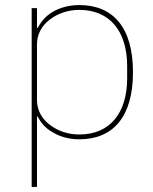

<svg xmlns="http://www.w3.org/2000/svg" viewBox="-20 -538 605 758"><path d="M105 -506H126V-428H129C140 -449 158 -473 186 -490C213 -506 249 -518 293 -518C426 -518 505 -430 505 -253C505 -76 426 12 293 12C249 12 213 0 186 -17C158 -33 140 -55 129 -78H126V200H105ZM293 -7C414 -7 482 -92 482 -229V-277C482 -414 414 -499 293 -499C249 -499 208 -485 177 -461C145 -437 126 -403 126 -363V-143C126 -103 145 -69 177 -45C208 -21 249 -7 293 -7Z"/></svg>

Font: Plexus Sans Thin
Style: Regular
Weight: 250
Version: Version 2.001;PS 002.001;hotconv 1.0.70;makeotf.lib2.5.58329